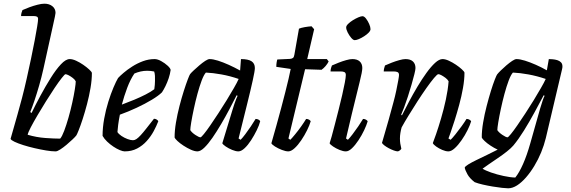

<svg xmlns="http://www.w3.org/2000/svg" viewBox="-20 -820 3091 1040"><path d="M281.3 0Q259.7 0 229.6 -5Q199.5 -10 167.2 -17.5Q134.8 -25 106.3 -34Q77.9 -43 58.8 -52Q39.8 -61 37.3 -68Q41.5 -82.5 51.6 -118.2Q61.6 -154 74.8 -199.8Q88 -245.6 99.2 -289.2Q112.4 -339.5 124.7 -394.7Q137.1 -449.9 148.2 -502.6Q159.3 -555.4 167.8 -600.4Q176.3 -645.4 181.3 -676Q186.3 -706.6 186.3 -717Q186.3 -726.8 180 -729.9Q173.8 -733 163 -733H94.2Q94.2 -742.7 96.8 -751.4Q99.5 -760.1 101.7 -765.4Q117.4 -772.6 139.1 -780.6Q160.8 -788.7 183 -794.3Q205.1 -800 220.4 -800Q246.7 -800 263.7 -786.4Q280.8 -772.7 280.8 -750.2Q280.8 -745.5 277.6 -730.7Q274.5 -715.8 268.2 -687.6L214.9 -446.1Q204.9 -401.3 192.1 -356.9Q179.3 -312.5 166.7 -275.2Q154 -237.8 144 -213L151 -208Q172.2 -252 199.2 -302Q226.2 -352 254.6 -397.5Q283 -443 309.7 -471.5Q336.3 -500 357.6 -500Q372.9 -500 392.5 -491Q412.2 -482 431 -469Q449.8 -456 463.2 -443.5Q476.7 -431 477.7 -425Q477.9 -388.5 470.4 -344.2Q462.9 -299.9 451.4 -256.2Q439.9 -212.5 427.8 -175.3Q415.7 -138.2 406.1 -114.4Q396.5 -90.5 393.5 -86.5Q387.7 -78.8 373 -64.9Q358.4 -51 340.6 -36Q322.8 -21 306.5 -10.5Q290.3 0 281.3 0ZM305.9 -69.1Q315.9 -80.1 327.7 -111.4Q339.5 -142.7 351 -182.9Q362.5 -223 371.4 -263.8Q380.4 -304.5 385.3 -335.8Q390.3 -367.1 390.3 -379.3Q386.3 -388.3 374.7 -397.4Q363 -406.5 351.8 -412.3Q340.6 -418 334.6 -418Q330.6 -418 314.4 -397.4Q298.1 -376.9 275.8 -343.6Q253.5 -310.3 229.1 -271.3Q204.8 -232.2 183 -195.3Q161.3 -158.4 146.6 -130.2Q131.9 -102 129.9 -90Q177.9 -76 224.8 -72.6Q271.8 -69.1 305.9 -69.1Z M655.4 0Q645.4 0 628.7 -7Q612 -14 594 -26Q576 -38 560.3 -53Q544.6 -68 535.6 -84Q535.6 -129 544.3 -177Q553 -224.9 566.7 -268.6Q580.3 -312.3 594.8 -346.3Q609.3 -380.4 619.5 -397.4Q629.3 -408.2 649.2 -425.2Q669 -442.3 696.1 -459.6Q723.1 -476.9 754.2 -488.5Q785.3 -500 817.7 -500Q833.3 -500 853.2 -489Q873 -478 888.2 -464Q903.3 -450 904.3 -441Q901.3 -419.2 893.7 -396.3Q886 -373.3 876.2 -353.4Q866.3 -333.4 857.3 -319.9Q839.3 -301.9 802.5 -279.7Q765.7 -257.5 720.2 -236.3Q674.7 -215 629.3 -198.8Q623 -166.5 620.1 -143.6Q617.1 -120.6 616.1 -104.6Q622.9 -93.8 637.8 -83.7Q652.8 -73.6 670.3 -67Q687.9 -60.4 700.3 -60.4Q709.3 -60.4 719.3 -67Q729.2 -73.7 742.4 -88Q755.6 -102.3 772.8 -124.3Q790 -146.2 814 -176.8Q822.5 -176.5 828.9 -172.4Q835.4 -168.2 837.4 -163.2Q827.9 -138.2 812.6 -109.7Q797.2 -81.2 774.8 -56.2Q752.5 -31.2 722.7 -15.6Q692.9 0 655.4 0ZM640 -253.4Q674.1 -266 707.3 -279.8Q740.5 -293.6 769 -308.2Q797.5 -322.8 815.8 -336.8Q817.8 -348.4 818.5 -360.1Q819.2 -371.7 819.5 -381.6Q819.9 -396.2 819.3 -409.1Q818.6 -422 815.1 -432.7Q805.7 -434.7 796.2 -435.7Q786.8 -436.7 777.2 -436.7Q759.2 -436.7 741.7 -432.8Q724.3 -428.8 708 -421.8Q686.1 -389.6 669 -344.2Q652 -298.8 640 -253.4Z M1049.5 0Q1034.3 0 1014.2 -9Q994 -18 974.1 -31Q954.1 -44 941 -56.5Q927.8 -69 925.8 -75Q925.6 -112 933.1 -156.3Q940.6 -200.7 952.1 -245.3Q963.6 -289.8 975.6 -327.4Q987.6 -365 997.1 -389.8Q1006.6 -414.6 1009.8 -418.6Q1015 -425.4 1029 -438.5Q1042.9 -451.5 1059.6 -465.8Q1076.3 -480.1 1091.5 -490.1Q1106.7 -500 1115.3 -500Q1133.6 -500 1160.7 -491.5Q1187.7 -483 1219.3 -468.8Q1250.9 -454.5 1280.6 -438.1L1285.3 -500Q1324.3 -500 1342.4 -488.2Q1360.5 -476.4 1360.5 -451.3Q1360.5 -436.4 1349.1 -384.9Q1337.8 -333.4 1317.9 -253.3Q1298.1 -173.1 1272.3 -69.8L1283.3 -62.8Q1293.9 -73.4 1308.5 -92.8Q1323.1 -112.3 1338.3 -134.7Q1353.5 -157.1 1364.5 -175.8Q1373.3 -175.8 1380.5 -171.9Q1387.6 -168 1389.4 -163.2Q1384.2 -142.2 1370.7 -114.6Q1357.2 -87 1340.2 -60.6Q1323.2 -34.2 1304.9 -17.1Q1286.6 0 1271.1 0Q1257.2 0 1237.6 -8Q1218 -16.1 1202.6 -26.6Q1187.2 -37.2 1184.2 -44L1238.3 -221.6Q1244.3 -241 1249.6 -257.1Q1255 -273.1 1259.6 -284.4Q1264.2 -295.7 1267 -301L1261.7 -304Q1244.5 -270 1223 -229Q1201.5 -188 1177.6 -147.5Q1153.7 -107 1130.6 -73.5Q1107.4 -40 1086.6 -20Q1065.9 0 1049.5 0ZM1065.9 -76.2Q1069.9 -76.2 1084.5 -94.1Q1099.1 -111.9 1119.4 -141.5Q1139.6 -171 1162.8 -206.3Q1186 -241.6 1207.8 -277.3Q1229.5 -313 1247.1 -343.5Q1264.7 -373.9 1272.7 -392.4Q1226.2 -408.4 1179.8 -416.8Q1133.5 -425.2 1095.2 -426.9Q1084 -414.6 1072.2 -383.3Q1060.5 -352 1049.5 -311.6Q1038.6 -271.2 1029.9 -230.3Q1021.1 -189.4 1015.9 -158Q1010.7 -126.6 1010.7 -114.9Q1020.2 -100.7 1039.1 -88.5Q1057.9 -76.2 1065.9 -76.2Z M1541.4 0Q1527.5 0 1506.7 -8Q1485.8 -16.1 1469.4 -26.5Q1453 -37 1450 -44Q1463.7 -91.9 1477.2 -140.1Q1490.7 -188.2 1502.8 -234Q1515 -279.8 1525.2 -320.2Q1535.4 -360.5 1543 -392.8Q1550.6 -425 1554.6 -446.5L1476.6 -458Q1476.6 -470.6 1478.5 -482.2Q1480.4 -493.8 1482.2 -497.8L1551 -501Q1562 -502 1567.3 -506.5Q1572.6 -511 1574.6 -524L1599.4 -664.6Q1610.2 -669.4 1629.9 -672.9Q1649.5 -676.4 1667.6 -677.6L1681.6 -661.6L1644.1 -500H1750.4L1760.2 -487.2Q1754.4 -474.9 1743.5 -462.1Q1732.5 -449.3 1721.5 -442L1632.5 -445L1542.4 -69.8L1552.6 -62.8Q1562.2 -72.4 1578.3 -92Q1594.5 -111.6 1611.1 -134.9Q1627.7 -158.2 1638.2 -175.8Q1647.5 -175.8 1654.3 -171.6Q1661 -167.5 1663 -163.2Q1657 -142.2 1643.4 -114.6Q1629.8 -87 1612 -60.6Q1594.3 -34.2 1575.6 -17.1Q1557 0 1541.4 0Z M1853.3 0Q1838.7 0 1819.1 -8Q1799.5 -16.1 1784 -26.6Q1768.4 -37.2 1765.4 -44Q1769.1 -53.5 1776.5 -80.8Q1784 -108.2 1793.8 -146Q1803.7 -183.8 1814.1 -225.1Q1824.5 -266.5 1833.5 -305.1Q1842.5 -343.8 1847.8 -372.6Q1853.2 -401.4 1853.2 -413.5Q1853.2 -425.3 1846.1 -429.2Q1838.9 -433 1825.6 -433H1770.5Q1770.5 -442.6 1773.3 -452Q1776 -461.4 1778 -465.4Q1793.5 -472.4 1814.3 -480.5Q1835.1 -488.7 1855.3 -494.3Q1875.5 -500 1888.8 -500Q1914.7 -500 1928.6 -487.2Q1942.5 -474.4 1942.5 -451.3Q1942.5 -442.6 1938.9 -423.4Q1935.3 -404.1 1927.7 -374.1Q1920.2 -344 1909.7 -300.9Q1899.3 -257.8 1885.1 -200.5Q1871 -143.2 1854.3 -69.8L1864.5 -62.8Q1874.5 -72.8 1889.7 -92.7Q1904.8 -112.5 1920.7 -135.7Q1936.5 -158.9 1946.5 -175.8Q1955.3 -175.8 1962.1 -171.9Q1968.9 -168 1971.6 -163.2Q1965.6 -142.2 1952.5 -114.6Q1939.4 -87 1921.9 -60.5Q1904.4 -34 1886.6 -17Q1868.9 0 1853.3 0ZM1901.4 -602.5Q1893.1 -602.5 1882.2 -615.3Q1871.3 -628.1 1863.2 -644.2Q1855.1 -660.3 1855.1 -671.7Q1855.1 -680.2 1865.7 -690.6Q1876.2 -701 1891.4 -710.5Q1906.6 -719.9 1921.2 -726.1Q1935.8 -732.2 1943.3 -732.2Q1952.7 -732.2 1962.6 -719.4Q1972.5 -706.6 1979.7 -690.1Q1986.9 -673.6 1986.9 -662.2Q1986.9 -653.5 1976.9 -643.2Q1967 -632.9 1952.3 -623.5Q1937.6 -614 1923.8 -608.3Q1910 -602.5 1901.4 -602.5Z M2135.8 0Q2126.7 0 2113 -5Q2099.3 -10 2085.3 -17.5Q2071.4 -25 2061.2 -33Q2051.1 -41 2049.1 -46Q2053.6 -61.3 2063 -94Q2072.4 -126.6 2085.4 -171.7Q2098.4 -216.7 2111.4 -267Q2119.9 -298 2126.5 -329.6Q2133.1 -361.2 2137.2 -384.3Q2141.3 -407.3 2141.3 -413.5Q2141.3 -425.3 2133.8 -429.2Q2126.2 -433 2112.9 -433H2058.6Q2058.6 -441 2060.9 -450.2Q2063.1 -459.4 2065.4 -465.4Q2081 -472.6 2101.9 -480.6Q2122.7 -488.7 2143.2 -494.3Q2163.6 -500 2176.6 -500Q2202.6 -500 2216.6 -487.2Q2230.5 -474.4 2230.5 -451.3Q2230.5 -442.3 2224.5 -418.1Q2218.5 -393.9 2209.3 -362Q2200.1 -330.2 2189.5 -297.3Q2178.8 -264.5 2168.8 -237.8Q2158.8 -211.2 2153.1 -199L2157.1 -195Q2174.1 -229.2 2195.6 -269.7Q2217.1 -310.2 2241.2 -350.7Q2265.4 -391.2 2289.9 -425.1Q2314.4 -459 2336.7 -479.5Q2359.1 -500 2377.1 -500Q2391.9 -500 2411.1 -491.2Q2430.2 -482.5 2449.3 -469.7Q2468.3 -456.9 2481.6 -444.6Q2494.9 -432.4 2495.9 -426.4Q2495.9 -389.1 2487.9 -343.7Q2479.9 -298.2 2467.5 -252.7Q2455.1 -207.1 2442.5 -167.5Q2429.9 -128 2420.5 -101.5Q2411.1 -75 2409.1 -69.8L2420.9 -62.8Q2430.6 -72.1 2446.9 -92.3Q2463.1 -112.5 2480.1 -135.9Q2497.1 -159.3 2506.9 -175.8Q2516.6 -175.8 2523.4 -171.4Q2530.2 -167 2532 -163.2Q2526 -142.2 2512.3 -114.7Q2498.7 -87.2 2480.3 -60.7Q2462 -34.2 2443.2 -17.1Q2424.4 0 2408.9 0Q2394.2 0 2375.5 -8Q2356.8 -16.1 2342.2 -26.6Q2327.5 -37.2 2324.5 -45Q2329.5 -57.5 2342 -93.3Q2354.5 -129.2 2369.1 -178.7Q2383.7 -228.2 2395.1 -280.9Q2406.4 -333.6 2409.9 -379.9Q2404.2 -389.9 2393.1 -398.3Q2382 -406.7 2371.1 -412.5Q2360.2 -418.2 2354.2 -418.2Q2348.5 -418.2 2330.9 -397.4Q2313.4 -376.5 2289.9 -343.3Q2266.5 -310 2241.2 -270.9Q2216 -231.8 2193.3 -194.6Q2170.5 -157.5 2155.5 -130Q2151.3 -115.5 2148.8 -99.8Q2146.3 -84.1 2146.3 -69.4Q2146.3 -55.9 2148.2 -42.7Q2150.1 -29.5 2153.9 -14.5Q2152.6 -11.5 2148.2 -7.4Q2143.8 -3.2 2135.8 0Z M2732.4 200Q2721.9 200 2699.2 197.5Q2676.5 195 2648.8 190.4Q2621.2 185.8 2595.2 179.8Q2569.2 173.8 2551.2 166.8Q2523.8 145.9 2511.5 123.2Q2499.2 100.5 2497.2 88Q2499.4 81.2 2516.6 70.6Q2533.7 60 2560.3 47.1Q2586.8 34.3 2617 19.7Q2647.1 5.1 2675.7 -9.5Q2656.2 -18.5 2637.1 -31.2Q2617.9 -43.8 2604.9 -56.3Q2591.8 -68.8 2589.6 -75Q2589.4 -112 2596.9 -156.3Q2604.4 -200.7 2615.9 -245.1Q2627.4 -289.6 2639 -327.2Q2650.6 -364.7 2660.1 -388.8Q2669.6 -412.9 2672.8 -416.9Q2679 -424.9 2692.6 -438.3Q2706.1 -451.7 2722.8 -465.9Q2739.5 -480.1 2754.4 -490.1Q2769.2 -500 2777.7 -500Q2796 -500 2823.4 -491.5Q2850.7 -483 2881.9 -469.3Q2913.1 -455.5 2942.1 -439.1L2952.8 -500Q2961.3 -500 2973.9 -498.9Q2986.5 -497.8 2998.6 -494.2Q3010.7 -490.5 3018.6 -482.5Q3026.5 -474.5 3026.5 -460.4Q3026.5 -459.1 3026.3 -454.8Q3026.1 -450.5 3024.6 -445.3L2936.4 -71.7Q2927.1 -33.5 2911.2 5.4Q2895.2 44.2 2874.2 78.9Q2853.3 113.5 2829.3 141Q2805.3 168.5 2780.6 184.3Q2755.9 200 2732.4 200ZM2771.2 141.7Q2792.1 115.8 2813 68.9Q2833.9 21.9 2852.4 -43.6L2906 -233Q2913 -256.5 2919.6 -276Q2926.2 -295.5 2930 -301L2925 -304Q2902.9 -261.8 2875.1 -210.9Q2847.4 -160 2818.2 -113Q2789 -66 2760.9 -32.1Q2748.6 -17.6 2725.5 0.7Q2702.5 19 2676.3 36.6Q2650.2 54.2 2627.9 69.6Q2605.6 85 2593.9 93.7Q2607.9 103 2639.5 114.2Q2671.2 125.3 2707.5 133.1Q2743.7 141 2771.2 141.7ZM2728.9 -76.2Q2732.9 -76.2 2747.5 -94.1Q2762.1 -111.9 2782.5 -141.5Q2802.8 -171 2826 -206.3Q2849.3 -241.6 2871 -277.3Q2892.7 -313 2910.3 -343.6Q2928 -374.1 2936 -392.4Q2888.7 -408.4 2842.7 -416.8Q2796.7 -425.2 2758.2 -426.9Q2747 -414.6 2735.2 -383.2Q2723.5 -351.8 2712.5 -311.3Q2701.6 -270.8 2692.9 -229.9Q2684.1 -189 2679 -157.7Q2673.9 -126.4 2673.9 -114.9Q2682.7 -101.7 2701.8 -89Q2720.9 -76.2 2728.9 -76.2Z"/></svg>

Font: Texturina Medium
Style: Italic
Weight: 500
Italic angle: -11°
Designer: Guillermo Torres Carreño
Foundry: Omnibus-Type
Version: Version 1.002